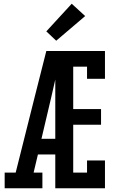

<svg xmlns="http://www.w3.org/2000/svg" viewBox="-20 -1008 640 1028"><path d="M5 0V-84H64L166 -490L228 -735H311Q297 -674 283 -612.5Q269 -551 255 -490L202 -265H276V-181H183L160 -84H207V0ZM276 0V-735H542V-586H446V-651H372V-424H521V-340H372V-84H446V-149H542V0ZM281 -790 228 -840 364 -988 436 -922Z"/></svg>

Font: Iosevka Slab Medium Extended
Style: Regular
Weight: 500
Width: 7
Monospace: yes
Designer: Belleve Invis
Foundry: Belleve Invis
Version: Version 11.1.1; ttfautohint (v1.8.3)